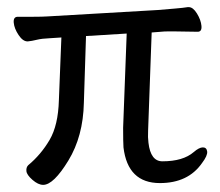

<svg xmlns="http://www.w3.org/2000/svg" viewBox="-20 -507 617 538"><path d="M396 -107Q402 -55 435 -55Q493 -55 523 -81Q538 -94 548.5 -94Q559 -94 560.5 -82.5Q562 -71 546 -50Q507 6 428 6Q338 6 326 -94Q325 -109 325 -149L335 -413L221 -406L215 -219Q213 -125 171.5 -57Q130 11 101 11Q87 11 71 -3Q55 -17 54 -27.5Q53 -38 59 -44Q95 -74 119 -115Q143 -156 145 -226L152 -402L121 -400Q97 -399 83 -395.5Q69 -392 58 -391H57Q44 -391 32 -409Q20 -427 18.5 -443.5Q17 -460 30 -460H73Q99 -460 113 -461L423 -479Q446 -481 470 -483Q494 -485 506 -487H509Q521 -487 532 -469Q543 -451 544.5 -434.5Q546 -418 534 -418L470 -419Q460 -419 450 -419Q440 -419 431 -418L405 -416L395 -141Q394 -122 396 -107Z"/></svg>

Font: LXGW WenKai Lite
Style: Regular
Weight: 400
Designer: LXGW / Fontworks Inc.
Foundry: LXGW / Fontworks Inc.
Version: Version 1.511; March 25, 2025